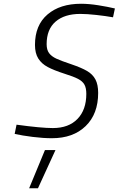

<svg xmlns="http://www.w3.org/2000/svg" viewBox="-20 -725 631 1021"><path d="M219 73H275L182 276H135ZM58 -13 68 -62Q199 -44 261 -44Q345 -44 392 -92.5Q439 -141 439 -226Q439 -257 429 -275Q419 -293 395 -305.5Q371 -318 323 -333Q267 -351 234 -368.5Q201 -386 183.5 -414Q166 -442 166 -486Q166 -591 232.5 -648Q299 -705 411 -705Q453 -705 503 -697Q553 -689 591 -680L581 -633Q542 -640 492 -645.5Q442 -651 407 -651Q323 -651 275.5 -610Q228 -569 228 -490Q228 -460 241 -442.5Q254 -425 280 -413Q306 -401 360 -383Q413 -365 443 -347.5Q473 -330 487.5 -302.5Q502 -275 502 -231Q502 -119 435.5 -54.5Q369 10 256 10Q210 10 153.5 3Q97 -4 58 -13Z"/></svg>

Font: Cairo Light
Style: Italic
Weight: 300
Italic angle: -13°
Designer: Mohamed Gaber, Accademia di Belle Arti di Urbino and others
Foundry: Kief Type Foundry, Accademia di Belle Arti di Urbino and others
Version: Version 3.011